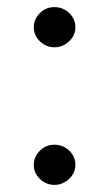

<svg xmlns="http://www.w3.org/2000/svg" viewBox="-20 -510 307 540"><path d="M174 -6.5Q156 10 133 10Q110 10 92.5 -6.5Q75 -23 75 -46Q75 -69 92 -86Q109 -103 133 -103Q157 -103 174.5 -86.5Q192 -70 192 -46.5Q192 -23 174 -6.5ZM174 -393.5Q156 -377 133 -377Q110 -377 92.5 -393.5Q75 -410 75 -433Q75 -456 92 -473Q109 -490 133 -490Q157 -490 174.5 -473.5Q192 -457 192 -433.5Q192 -410 174 -393.5Z"/></svg>

Font: Puffins on Iceburgs
Style: Regular
Weight: 400
Version: Version 1.0